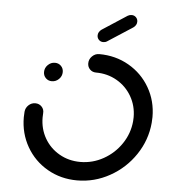

<svg xmlns="http://www.w3.org/2000/svg" viewBox="-51 -737 690 785"><g transform="rotate(5 294.5 -344.5)"><path d="M121.1 -427.8Q121.1 -444.8 133.5 -457Q145.9 -469.3 162.6 -469.3Q177.4 -469.3 187.4 -459.3Q197.4 -449.3 197.4 -434.4Q197.4 -417.4 185 -405.2Q172.6 -393 155.9 -393Q141.1 -393 131.1 -403Q121.1 -413 121.1 -427.8ZM298.1 -478.9Q298.1 -495.9 310.6 -508.1Q323 -520.4 339.6 -520.4Q406.7 -520.4 461.5 -488.9Q516.3 -457.4 547.6 -403.1Q578.9 -348.9 578.9 -283Q578.9 -271.5 577.8 -259.3Q571.5 -188.1 531.3 -128.1Q491.1 -68.1 428.1 -33.1Q365.2 1.9 294.1 1.9Q227 1.9 172.2 -29.6Q117.4 -61.1 86.1 -115.7Q54.8 -170.4 54.8 -236.3Q54.8 -247.8 55.9 -259.3Q57.4 -275.2 69.3 -286.3Q81.1 -297.4 97 -297.4Q113 -297.4 123.3 -286.3Q133.7 -275.2 132.2 -259.3Q131.5 -248.1 131.5 -242.2Q131.5 -195.6 153.5 -157.2Q175.6 -118.9 214.3 -96.7Q253 -74.4 300.7 -74.4Q351.1 -74.4 395.6 -99.3Q440 -124.1 468.5 -166.5Q497 -208.9 501.5 -259.3Q502.2 -270.4 502.2 -275.6Q502.2 -322.2 480 -360.7Q457.8 -399.3 419.1 -421.7Q380.4 -444.1 333 -444.1Q318.1 -444.1 308.1 -454.1Q298.1 -464.1 298.1 -478.9ZM351.5 -570.7Q340.7 -570.7 333.5 -578Q326.3 -585.2 326.3 -595.9Q326.3 -603.3 330 -609.6Q333.7 -615.9 340 -620.4L441.9 -686.7Q449.3 -691.1 457.8 -691.1Q468.5 -691.1 475.7 -683.9Q483 -676.7 483 -665.9Q483 -658.5 479.3 -652.2Q475.6 -645.9 469.3 -641.5L367 -575.2Q360.4 -570.7 351.5 -570.7Z"/></g></svg>

Font: 26F Galaxy Sans
Style: Bold Italic
Weight: 700
Italic angle: -5°
Designer: C₂₉H₂₅N₃O₅
Version: Version 1.200